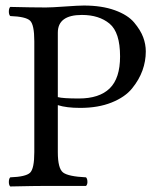

<svg xmlns="http://www.w3.org/2000/svg" viewBox="-20 -672 567 694"><path d="M189 -554V-321Q207 -316 265 -316Q339 -316 376.5 -352.5Q414 -389 414 -468Q414 -555 376 -586.5Q338 -618 276 -618Q189 -618 189 -554ZM104 -523Q104 -583 88.5 -597.5Q73 -612 17 -614Q12 -619 12 -630Q12 -642 17 -647Q97 -645 146 -645Q166 -645 215 -648.5Q264 -652 283 -652Q348 -652 395 -635Q442 -618 465 -590.5Q488 -563 497.5 -537.5Q507 -512 507 -486Q507 -451 495 -417.5Q483 -384 457.5 -352.5Q432 -321 383.5 -301.5Q335 -282 270 -282Q220 -282 189 -292V-122Q189 -63 208 -48.5Q227 -34 291 -31Q296 -26 296 -14Q296 -5 291 0H239H147Q107 0 17 2Q12 -3 12 -14Q12 -26 17 -31Q73 -33 88.5 -47.5Q104 -62 104 -122Z"/></svg>

Font: Triodion Unicode
Style: Normal
Weight: 400
Version: Version 1.1